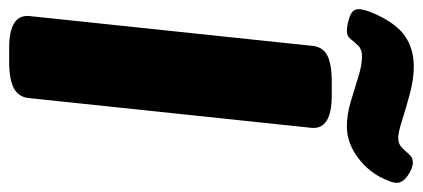

<svg xmlns="http://www.w3.org/2000/svg" viewBox="-272 -649 923 419"><g transform="rotate(90 189.5 -439.5)"><path d="M85 2Q11 2 15 -42L80 -659Q82 -682 100.5 -692Q119 -702 159 -702H188Q263 -702 259 -658L194 -41Q192 -19 173 -8.5Q154 2 114 2ZM49 -735Q34 -735 17 -741Q0 -747 0 -760Q0 -774 12 -800Q33 -845 60.5 -863Q88 -881 125 -881Q153 -881 184.5 -872.5Q216 -864 242.5 -855.5Q269 -847 281 -847Q294 -847 302 -855Q310 -863 317 -871Q324 -879 334 -879Q347 -879 363 -868Q379 -857 379 -844Q379 -837 375.5 -828Q372 -819 366 -807Q349 -776 319 -755.5Q289 -735 256 -735Q230 -735 201.5 -743.5Q173 -752 147.5 -760Q122 -768 103 -768Q88 -768 80 -760Q72 -752 65.5 -743.5Q59 -735 49 -735Z"/></g></svg>

Font: Asap Condensed Condensed Black
Style: Italic
Weight: 900
Width: 3
Italic angle: -6°
Designer: Pablo Cosgaya
Foundry: Omnibus-Type
Version: Version 3.001; ttfautohint (v1.8.4.7-5d5b)